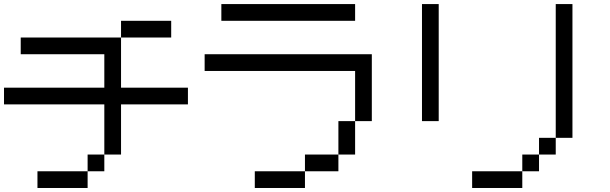

<svg xmlns="http://www.w3.org/2000/svg" viewBox="-20 -937 3040 957"><path d="M0 -416.7V-500H500V-666.7H83.3V-750H583.3V-500H916.7V-416.7H583.3V-166.7H500V-416.7ZM166.7 0V-83.3H416.7V0ZM833.3 -833.3V-750H583.3V-833.3ZM416.7 -83.3V-166.7H500V-83.3Z M1750 -916.7V-833.3H1083.3V-916.7ZM1666.7 -166.7V-83.3H1500V-166.7ZM1666.7 -333.3H1750V-166.7H1666.7ZM1000 -583.3V-666.7H1833.3V-333.3H1750V-583.3ZM1250 0V-83.3H1500V0Z M2750 -916.7H2833.3V-250H2750ZM2083.3 -916.7H2166.7V-333.3H2083.3ZM2666.7 -166.7V-83.3H2583.3V-166.7ZM2666.7 -250H2750V-166.7H2666.7ZM2333.3 0V-83.3H2583.3V0Z"/></svg>

Font: Galmuri11 Regular
Style: Regular
Weight: 400
Designer: Minseo Lee (Quiple)
Version: Version 2.356;hotconv 1.1.0;makeotfexe 2.6.0 DEVELOPMENT